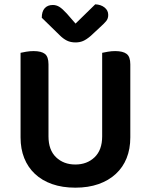

<svg xmlns="http://www.w3.org/2000/svg" viewBox="-20 -851 697 887"><path d="M75 -216V-607Q83 -609 100.5 -612Q118 -615 135 -615Q171 -615 187.5 -602Q204 -589 204 -554V-221Q204 -158 239 -124.5Q274 -91 328 -91Q382 -91 417 -124.5Q452 -158 452 -221V-607Q461 -609 478 -612Q495 -615 512 -615Q548 -615 565 -602Q582 -589 582 -554V-216Q582 -163 565 -120.5Q548 -78 515 -47.5Q482 -17 435 -0.5Q388 16 328 16Q268 16 221 -0.5Q174 -17 141.5 -47.5Q109 -78 92 -120.5Q75 -163 75 -216ZM420 -831Q446 -830 463 -816.5Q480 -803 480 -782Q480 -765 470.5 -753.5Q461 -742 442 -725L399 -685Q379 -668 363.5 -661.5Q348 -655 329 -655Q306 -655 289 -663.5Q272 -672 256 -688L173 -769Q173 -798 186.5 -813Q200 -828 224 -828Q240 -828 254 -819.5Q268 -811 289 -788L329 -742Z"/></svg>

Font: Baloo 2 Latin SemiBold
Style: Regular
Weight: 400
Designer: Sarang Kulkarni and Ek Type
Foundry: Ek Type
Version: Version 1.001